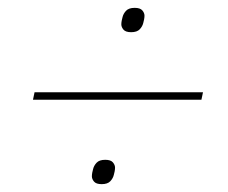

<svg xmlns="http://www.w3.org/2000/svg" viewBox="-20 -550 580 489"><path d="M64 -296 68 -315H497L493 -296ZM239 -81Q225 -81 219.5 -87.5Q214 -94 214 -101Q214 -105 215 -110.5Q216 -116 217 -119Q219 -128 226 -135.5Q233 -143 248 -143Q262 -143 267.5 -136.5Q273 -130 273 -123Q273 -119 272 -113.5Q271 -108 270 -105Q268 -96 261 -88.5Q254 -81 239 -81ZM314 -468Q300 -468 294.5 -474.5Q289 -481 289 -488Q289 -492 290 -497.5Q291 -503 292 -506Q294 -515 301 -522.5Q308 -530 323 -530Q337 -530 342.5 -523.5Q348 -517 348 -510Q348 -506 347 -500.5Q346 -495 345 -492Q343 -483 336 -475.5Q329 -468 314 -468Z"/></svg>

Font: IBM Plex Sans Cond Thin
Style: Italic
Weight: 100
Width: 3
Italic angle: -11°
Designer: Mike Abbink, Paul van der Laan, Pieter van Rosmalen
Foundry: Bold Monday
Version: Version 1.3